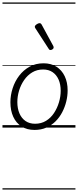

<svg xmlns="http://www.w3.org/2000/svg" viewBox="-20 -1030 629 1550"><path d="M259 19Q198 19 154 -9Q110 -37 87 -87.5Q64 -138 64 -204Q64 -261 82 -317Q100 -373 134.5 -418.5Q169 -464 218.5 -491.5Q268 -519 332 -519Q392 -519 435.5 -491.5Q479 -464 502.5 -414.5Q526 -365 526 -300Q526 -256 515 -211Q504 -166 482.5 -124.5Q461 -83 429 -51Q397 -19 354.5 0Q312 19 259 19ZM263 -31Q313 -31 351.5 -54.5Q390 -78 416 -117.5Q442 -157 456 -204Q470 -251 470 -297Q470 -349 453 -387.5Q436 -426 404.5 -447.5Q373 -469 328 -469Q279 -469 240.5 -446Q202 -423 175 -384Q148 -345 134 -298.5Q120 -252 120 -206Q120 -154 137 -114.5Q154 -75 186 -53Q218 -31 263 -31ZM388 -626Q384 -626 380 -628Q376 -630 373 -636L266 -801Q263 -805 262 -808.5Q261 -812 261 -816Q262 -822 268.5 -828Q275 -834 284 -838.5Q293 -843 300 -843Q310 -843 317 -830L410 -659Q412 -655 412.5 -652Q413 -649 413 -646Q413 -638 404 -632Q395 -626 388 -626ZM0 490H589V500H0ZM0 -20H589V0H0ZM0 -505H589V-500H0ZM0 -1010H589V-1000H0Z"/></svg>

Font: Playwrite ZA Guides
Style: Regular
Weight: 400
Designer: Veronika Burian, José Scaglione
Foundry: TypeTogether
Version: Version 1.003